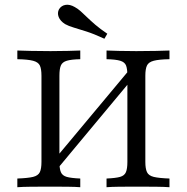

<svg xmlns="http://www.w3.org/2000/svg" viewBox="-20 -782 780 802"><path d="M200 -53.2 199.2 -105.6 525.8 -496.8V-444.4ZM425 0V-36.3Q462.9 -37.9 481.5 -43.1Q500 -48.4 506 -62.9Q512.1 -77.4 512.1 -105.6V-465.3Q512.1 -494.4 506.5 -508.5Q500.8 -522.6 482.3 -528.2Q463.7 -533.9 425 -534.7V-571Q444.4 -570.2 476.6 -569.4Q508.9 -568.5 549.2 -568.5Q596 -568.5 631.5 -569.4Q666.9 -570.2 687.9 -571V-534.7Q643.5 -533.9 622.2 -528.2Q600.8 -522.6 594 -508.5Q587.1 -494.4 587.1 -465.3V-105.6Q587.1 -77.4 594 -62.9Q600.8 -48.4 622.2 -43.1Q643.5 -37.9 687.9 -36.3V0Q666.9 -1.6 631.5 -2Q596 -2.4 549.2 -2.4Q508.9 -2.4 476.6 -2Q444.4 -1.6 425 0ZM52.4 0V-36.3Q96.8 -37.9 118.1 -43.1Q139.5 -48.4 146.4 -62.9Q153.2 -77.4 153.2 -105.6V-465.3Q153.2 -494.4 146.4 -508.5Q139.5 -522.6 118.1 -528.2Q96.8 -533.9 52.4 -534.7V-571Q73.4 -570.2 108.9 -569.4Q144.4 -568.5 191.1 -568.5Q231.5 -568.5 263.7 -569.4Q296 -570.2 315.3 -571V-534.7Q277.4 -533.9 258.9 -528.2Q240.3 -522.6 234.3 -508.5Q228.2 -494.4 228.2 -465.3V-105.6Q228.2 -77.4 234.3 -62.9Q240.3 -48.4 258.9 -43.1Q277.4 -37.9 315.3 -36.3V0Q296 -1.6 263.7 -2Q231.5 -2.4 191.1 -2.4Q143.5 -2.4 108.5 -2Q73.4 -1.6 52.4 0ZM416.1 -620.2Q372.6 -640.3 341.1 -650.4Q309.7 -660.5 287.9 -666.9Q266.1 -673.4 251.6 -681.5Q231.5 -694.4 225 -711.3Q218.5 -728.2 226.6 -743.5Q236.3 -758.9 254 -761.7Q271.8 -764.5 292.7 -752.4Q305.6 -745.2 317.3 -734.7Q329 -724.2 343.5 -710.1Q358.1 -696 378.2 -678.6Q398.4 -661.3 428.2 -641.1Z"/></svg>

Font: Playfair 9pt Light
Style: Regular
Weight: 300
Designer: Claus Eggers Sørensen
Foundry: Claus Eggers Sørensen
Version: Version 2.001;gftools[0.9.30]